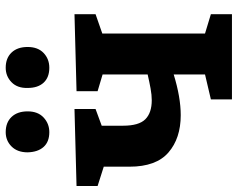

<svg xmlns="http://www.w3.org/2000/svg" viewBox="-98 -714 813 656"><g transform="rotate(-90 308.0 -386.5)"><path d="M587 -72V0H296V-72L381 -92V-199Q303 -175 242 -175Q163 -175 114.5 -217Q66 -259 66 -350V-438L0 -459V-531L263 -538V-466L206 -445V-372Q206 -318 228 -296Q250 -274 293 -274Q311 -274 333 -278Q355 -282 381 -288V-442L324 -459V-531L587 -538V-466L521 -443V-92ZM404 -624Q371 -624 353 -643.5Q335 -663 335 -698Q334 -733 354.5 -753Q375 -773 404 -773Q437 -773 456 -753Q475 -733 475 -698Q475 -663 454.5 -643.5Q434 -624 404 -624ZM184 -624Q151 -624 133.5 -643.5Q116 -663 115 -698Q115 -733 135 -753Q155 -773 184 -773Q217 -773 236 -753Q255 -733 255 -698Q255 -663 234 -643.5Q213 -624 184 -624Z"/></g></svg>

Font: Bitter
Style: Bold
Weight: 700
Designer: Sol Matas, and Bitter project Authors
Foundry: Sol Matas
Version: Version 2.001